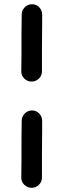

<svg xmlns="http://www.w3.org/2000/svg" viewBox="-20 -714 302 911"><path d="M132 -190Q152 -190 166 -175.5Q180 -161 180 -141V-96Q180 -47 179 22V129Q179 149 164.5 163Q150 177 130 177Q110 177 95.5 163Q81 149 81 129Q81 86 82 43V-54Q83 -97 83 -141Q83 -161 97.5 -175.5Q112 -190 132 -190ZM132 -694Q152 -694 166 -679.5Q180 -665 180 -645V-600Q180 -551 179 -482V-375Q179 -355 164.5 -341Q150 -327 130 -327Q110 -327 95.5 -341Q81 -355 81 -375Q81 -418 82 -461V-558Q83 -601 83 -645Q83 -665 97.5 -679.5Q112 -694 132 -694Z"/></svg>

Font: Bad Comic
Style: Regular
Weight: 400
Designer: GGBotNet
Foundry: f0n7
Version: 0.9